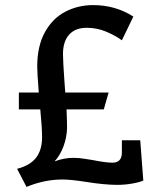

<svg xmlns="http://www.w3.org/2000/svg" viewBox="-20 -714 622 753"><path d="M542 -6Q527 1 498 6Q469 11 440 11Q389 11 315 -1Q257 -10 225 -10Q154 -10 84 19L47 -52Q98 -65 121.5 -95.5Q145 -126 145 -176Q145 -213 138 -285H54V-351H132Q126 -429 126 -453Q126 -533 156 -587.5Q186 -642 236 -668Q286 -694 345 -694Q433 -694 503 -649L458 -556Q432 -575 396 -590Q360 -605 320 -605Q275 -605 251 -578Q227 -551 227 -502Q227 -475 233 -391L236 -351H406L387 -285H241Q243 -235 243 -212Q242 -175 229 -140Q216 -105 194 -81Q231 -95 268 -95Q289 -95 313.5 -91Q338 -87 345 -86Q395 -76 421 -76Q458 -76 458 -116V-164H530Z"/></svg>

Font: Enriqueta Medium
Style: Regular
Weight: 500
Designer: Viviana Monsalve, Gustavo Ibarra
Foundry: 72Puntos
Version: Version 2.000